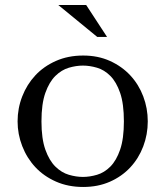

<svg xmlns="http://www.w3.org/2000/svg" viewBox="-20 -732 658 764"><path d="M568 -249Q568 -197 550 -149.5Q532 -102 498.5 -66Q465 -30 417.5 -9Q370 12 311 12Q251 12 202.5 -9.5Q154 -31 120.5 -67Q87 -103 68.5 -150.5Q50 -198 50 -249Q50 -301 68.5 -348.5Q87 -396 120.5 -432Q154 -468 202.5 -489.5Q251 -511 311 -511Q370 -511 417.5 -489.5Q465 -468 498.5 -432Q532 -396 550 -348.5Q568 -301 568 -249ZM473 -249Q473 -319 458 -362.5Q443 -406 419 -430Q395 -454 366 -462.5Q337 -471 310 -471Q283 -471 254 -462.5Q225 -454 200.5 -430Q176 -406 160.5 -362.5Q145 -319 145 -249Q145 -180 160.5 -136.5Q176 -93 200.5 -69Q225 -45 254 -36.5Q283 -28 310 -28Q337 -28 366 -36.5Q395 -45 419 -69Q443 -93 458 -136.5Q473 -180 473 -249ZM323 -712H212L367 -585H406Z"/></svg>

Font: Tenor Sans
Style: Regular
Weight: 400
Designer: Denis Masharov
Foundry: Denis Masharov
Version: Version 1.1